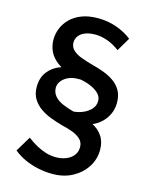

<svg xmlns="http://www.w3.org/2000/svg" viewBox="-132 -815 837 1072"><g transform="rotate(15 286.5 -279.0)"><path d="M373 -137 334 -176Q380 -173 417.5 -155Q455 -137 477.5 -104.5Q500 -72 500 -24Q500 30 471 75Q442 120 392 147Q342 174 277 174Q234 174 192.5 165Q151 156 115 139.5Q79 123 50 99L103 11Q132 33 160 48Q188 63 215.5 71Q243 79 271 79Q303 79 329.5 68.5Q356 58 372 38Q388 18 388 -10Q388 -38 369.5 -55.5Q351 -73 321.5 -84Q292 -95 257 -103Q225 -112 191.5 -124.5Q158 -137 130 -156.5Q102 -176 84.5 -204.5Q67 -233 67 -273Q67 -326 93.5 -360.5Q120 -395 161 -411Q202 -427 245 -425L236 -387Q184 -404 151.5 -428.5Q119 -453 104 -484.5Q89 -516 89 -553Q89 -585 101.5 -617Q114 -649 140 -675Q166 -701 205.5 -716.5Q245 -732 300 -732Q357 -732 407.5 -714Q458 -696 496 -666L450 -588Q413 -615 379 -627Q345 -639 311 -640Q274 -640 249.5 -630Q225 -620 213 -603Q201 -586 201 -567Q201 -540 219.5 -522.5Q238 -505 269 -493.5Q300 -482 337 -472Q369 -464 402 -452Q435 -440 462.5 -421Q490 -402 506.5 -373.5Q523 -345 523 -302Q523 -244 484.5 -198.5Q446 -153 373 -137ZM419 -283Q420 -309 400.5 -328Q381 -347 352 -359Q323 -371 293 -376Q239 -378 206 -355Q173 -332 171 -298Q171 -269 188.5 -248.5Q206 -228 236 -215Q266 -202 301 -193Q328 -195 354.5 -206Q381 -217 399.5 -236.5Q418 -256 419 -283Z"/></g></svg>

Font: Josefin Sans Thin Medium
Style: Regular
Weight: 500
Version: Version 2.000